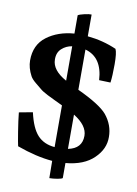

<svg xmlns="http://www.w3.org/2000/svg" viewBox="-98 -873 746 1043"><g transform="rotate(10 274.5 -351.5)"><path d="M397 -153Q397 -210 321 -257V-68Q397 -83 397 -153ZM167 -534Q167 -475 247 -431V-621Q214 -616 190 -594Q166 -572 167 -534ZM35 -506Q35 -592 96 -638Q157 -684 247 -691V-792Q256 -798 282 -804Q308 -810 321 -809V-689Q406 -681 481 -648Q491 -628 491 -564Q491 -500 486 -463L423 -465Q416 -590 321 -616V-394Q446 -336 485 -290Q529 -236 529 -170Q530 -104 476 -52Q422 1 321 10V93Q316 98 292 102Q268 106 249 106L248 11Q160 4 52 -35Q48 -51 38 -113Q28 -175 24 -217L99 -231Q118 -146 153 -108Q188 -70 248 -65V-295Q214 -312 204 -316Q194 -320 163 -336Q132 -352 121 -362Q110 -371 88 -389Q66 -407 58 -422Q35 -465 35 -506Z"/></g></svg>

Font: Lusitana
Style: Bold
Weight: 700
Designer: Ana Paula Megda
Foundry: Ana Paula Megda
Version: Version 1.001; ttfautohint (v1.4.1)